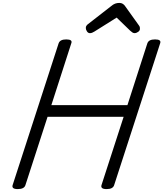

<svg xmlns="http://www.w3.org/2000/svg" viewBox="-20 -1286 1123 1320"><path d="M102 14Q58 14 67 -14L383 -988Q388 -1002 401 -1008.5Q414 -1015 435 -1015Q481 -1015 470 -988L333 -563H856L993 -988Q998 -1002 1011 -1008.5Q1024 -1015 1046 -1015Q1091 -1015 1081 -988L765 -14Q761 0 748 7Q735 14 713 14Q669 14 678 -14L830 -483H307L155 -14Q151 0 137.5 7Q124 14 102 14ZM598 -1058Q586 -1058 578 -1070Q570 -1082 570 -1093Q570 -1103 573.5 -1108Q577 -1113 581 -1117L743 -1243Q758 -1256 771.5 -1261Q785 -1266 801 -1266Q814 -1266 824.5 -1259.5Q835 -1253 843 -1240L936 -1110Q941 -1103 941.5 -1097.5Q942 -1092 942 -1087Q942 -1075 929 -1066.5Q916 -1058 907 -1058Q897 -1058 890 -1063Q883 -1068 875 -1075L782 -1165L629 -1069Q622 -1065 614.5 -1061.5Q607 -1058 598 -1058Z"/></svg>

Font: Playwrite AU TAS
Style: Regular
Weight: 400
Designer: Veronika Burian, José Scaglione
Foundry: TypeTogether
Version: Version 1.002